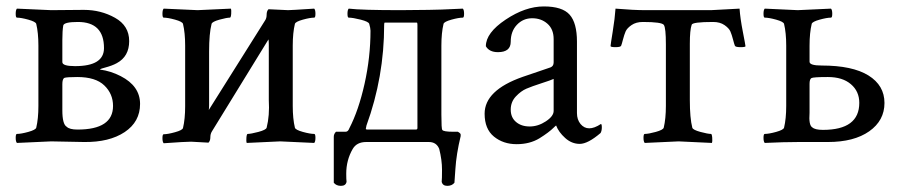

<svg xmlns="http://www.w3.org/2000/svg" viewBox="-20 -446 2829 603"><path d="M346.7 -247.6Q332.5 -239.7 308.6 -233.4L298.8 -230.5Q293.9 -228.5 293.9 -227.5Q327.6 -223.1 358.9 -207Q419.9 -175.8 419.9 -119.6Q419.9 -63.5 371.6 -31.2Q323.2 1 244.1 0L140.6 -2Q135.7 -2 33.2 2.9Q29.3 -1 29.3 -13.2Q29.3 -25.4 33.2 -25.4Q45.9 -25.4 68.8 -31.7Q91.8 -38.1 93.8 -44.9Q100.6 -73.2 100.6 -113.3V-302.7Q100.6 -342.8 93.8 -371.1Q91.8 -377.9 68.8 -384.3Q45.9 -390.6 33.2 -390.6Q29.3 -390.6 29.3 -402.8Q29.3 -415 33.2 -418.9Q135.7 -414.1 140.6 -414.1L243.2 -415Q296.9 -415 341.3 -390.1Q385.7 -365.2 385.7 -316.9Q385.7 -268.6 346.7 -247.6ZM215.8 -238.3Q306.6 -238.3 306.6 -294.9Q306.6 -377 224.6 -377Q181.6 -377 178.7 -366.2Q175.8 -349.6 175.8 -320.3V-251Q175.8 -238.3 215.8 -238.3ZM222.7 -204.1Q188.5 -204.1 181.6 -201.2Q175.8 -197.3 175.8 -181.6V-99.6Q175.8 -55.7 189.5 -47.9Q198.2 -39.1 223.6 -39.1Q335 -39.1 335 -113.3Q335 -151.4 307.6 -177.7Q280.3 -204.1 222.7 -204.1Z M494.1 -24.4Q506.8 -24.4 529.8 -30.8Q552.7 -37.1 554.7 -43.9Q561.5 -72.3 561.5 -112.3V-302.7Q561.5 -342.8 554.7 -371.1Q552.7 -377.9 529.8 -384.3Q506.8 -390.6 494.1 -390.6Q490.2 -390.6 490.2 -402.8Q490.2 -415 494.1 -418.9Q593.8 -414.1 600.6 -414.1Q607.4 -414.1 705.1 -418.9Q707 -414.1 706.1 -402.3Q705.1 -390.6 702.1 -390.6Q692.4 -390.6 669.4 -384.3Q646.5 -377.9 644.5 -371.1Q636.7 -340.8 636.7 -284.2V-116.2Q636.7 -106.4 635.7 -100.6L812.5 -381.8Q817.4 -388.7 817.4 -399.9Q817.4 -411.1 823.2 -417L884.8 -414.1Q893.6 -414.1 966.8 -418.9Q970.7 -415 970.7 -402.8Q970.7 -390.6 966.8 -390.6Q954.1 -390.6 931.2 -384.3Q908.2 -377.9 906.2 -371.1Q899.4 -342.8 899.4 -302.7V-113.3Q899.4 -73.2 906.2 -44.9Q908.2 -38.1 931.2 -31.7Q954.1 -25.4 966.8 -25.4Q970.7 -25.4 970.7 -13.2Q970.7 -1 966.8 2.9Q867.2 -2 859.9 -2Q852.5 -2 754.9 2.9Q752.9 -2 753.9 -13.7Q754.9 -25.4 757.8 -25.4Q767.6 -25.4 791.5 -31.7Q815.4 -38.1 817.4 -44.9Q827.1 -83 824.2 -131.8V-306.6Q824.2 -316.4 823.2 -322.3L645.5 -33.2Q640.6 -25.4 640.6 -14.6Q640.6 -3.9 634.8 2L580.1 -1Q562.5 -1 494.1 3.9Q490.2 0 490.2 -12.2Q490.2 -24.4 494.1 -24.4Z M1068.4 125Q1065.9 137.7 1050.8 137.7Q1036.1 137.7 1028.3 127.9V-16.6Q1028.3 -25.4 1035.2 -32.2H1065.4Q1073.2 -32.2 1077.1 -43Q1106.4 -99.6 1125 -183.1Q1143.6 -266.6 1143.6 -349.6Q1143.6 -357.4 1139.6 -371.1Q1137.7 -377.9 1112.8 -384.3Q1087.9 -390.6 1075.2 -390.6Q1071.3 -390.6 1071.3 -402.8Q1071.3 -415 1075.2 -418.9Q1115.2 -414.1 1237.3 -414.1L1326.2 -415Q1353.5 -415 1433.6 -418.9Q1437.5 -415 1437.5 -402.8Q1437.5 -390.6 1433.6 -390.6Q1420.9 -390.6 1397.9 -384.3Q1375 -377.9 1373 -371.1Q1366.2 -342.8 1366.2 -302.7V-85.9Q1366.2 -41 1369.1 -38.1Q1372.1 -32.2 1404.3 -32.2H1418Q1426.8 -27.3 1426.8 -23.4V-18.6Q1413.1 38.1 1410.2 85L1407.2 127.9Q1399.4 137.7 1384.8 137.7Q1370.1 137.7 1367.2 125Q1368.2 117.2 1368.2 86.9Q1368.2 56.6 1359.4 21.5Q1350.6 0 1327.1 0H1129.9Q1100.6 0 1087.9 21.5Q1067.4 56.6 1067.4 99.6Q1067.4 117.2 1068.4 125ZM1289.1 -375H1188.5Q1186.5 -375 1186.5 -368.2Q1186.5 -204.1 1130.9 -51.8Q1128.9 -43.9 1128.9 -41.5Q1128.9 -39.1 1133.8 -39.1H1286.1Q1291 -39.1 1291 -43.9V-368.2Q1291 -375 1289.1 -375Z M1792 -315.4V-90.8Q1792 -70.3 1803.2 -56.6Q1814.5 -43 1830.6 -43Q1846.7 -43 1867.2 -56.6Q1870.1 -56.6 1870.1 -45.9Q1870.1 -35.2 1866.2 -28.3Q1826.2 5.9 1800.8 5.9Q1775.4 5.9 1754.9 -12.7Q1734.4 -31.2 1726.6 -51.8Q1725.6 -51.8 1719.2 -45.4Q1704.1 -30.3 1674.3 -11.7Q1644 6.8 1602.5 6.8Q1560.5 6.8 1531.2 -17.1Q1502 -41 1502 -88.9Q1502 -162.6 1621.6 -204.6Q1639.6 -210.9 1668.9 -220.7Q1698.2 -230.5 1709 -234.4Q1718.8 -238.3 1718.8 -250V-323.2Q1718.8 -354.5 1699.2 -371.6Q1679.7 -388.7 1651.4 -388.7Q1623 -388.7 1603.5 -368.2Q1584 -347.7 1584 -314.9Q1584 -282.2 1543.9 -282.2Q1516.6 -282.2 1505.9 -300.8Q1505.9 -342.8 1567.9 -384.3Q1629.9 -425.8 1688 -425.8Q1746.1 -425.8 1769 -399.9Q1792 -374 1792 -315.4ZM1718.8 -97.7V-198.2Q1710.9 -194.3 1680.7 -184.6Q1650.4 -174.8 1633.3 -167.5Q1616.2 -160.2 1600.1 -143.1Q1584 -126 1584 -101.6Q1584 -77.1 1600.6 -63Q1617.2 -48.8 1643.6 -48.8Q1669.9 -48.8 1694.3 -64.9Q1718.8 -81.1 1718.8 -97.7Z M2071.3 -113.3V-306.6Q2071.3 -358.4 2064.9 -367.7Q2058.6 -377 1999 -377Q1977.5 -377 1963.4 -367.2Q1949.2 -357.4 1944.8 -347.2Q1940.4 -336.9 1936.5 -321.8Q1932.6 -306.6 1930.7 -302.2Q1928.7 -297.9 1913.1 -297.9Q1897.5 -297.9 1897.5 -301.3Q1897.5 -304.7 1904.3 -346.7Q1911.1 -388.7 1913.1 -418.9Q1970.7 -414.1 2005.9 -414.1H2212.9L2302.7 -418.9Q2304.7 -388.7 2313 -346.2Q2321.3 -303.7 2321.3 -300.8Q2321.3 -297.9 2305.7 -297.9Q2290 -297.9 2288.1 -302.2Q2286.1 -306.6 2282.2 -321.8Q2278.3 -336.9 2273.9 -347.2Q2269.5 -357.4 2255.4 -367.2Q2241.2 -377 2219.7 -377Q2154.3 -377 2152.3 -368.2Q2146.5 -351.6 2146.5 -308.6V-131.8Q2146.5 -75.2 2154.3 -44.9Q2156.2 -38.1 2179.7 -31.7Q2203.1 -25.4 2212.9 -25.4Q2215.8 -25.4 2216.8 -13.7Q2217.8 -2 2215.8 2.9Q2118.2 -2 2111.3 -2Q2104.5 -2 2004.9 2.9Q2001 -1 2001 -13.2Q2001 -25.4 2004.9 -25.4Q2016.6 -25.4 2039.6 -31.7Q2062.5 -38.1 2064.5 -44.9Q2071.3 -73.2 2071.3 -113.3Z M2589.8 -418.9Q2593.8 -415 2593.8 -402.8Q2593.8 -390.6 2589.8 -390.6Q2577.1 -390.6 2554.2 -384.3Q2531.2 -377.9 2529.3 -371.1Q2522.5 -342.8 2522.5 -302.7V-252Q2522.5 -240.2 2560.5 -240.2Q2657.2 -240.2 2707.5 -209Q2757.8 -177.7 2757.8 -122.6Q2757.8 -67.4 2710 -33.7Q2662.1 0 2580.1 0H2487.3Q2442.4 0 2381.8 2.9Q2377.9 -1 2377.9 -13.2Q2377.9 -25.4 2381.8 -25.4Q2394.5 -25.4 2417.5 -31.7Q2440.4 -38.1 2442.4 -44.9Q2449.2 -73.2 2449.2 -113.3V-302.7Q2449.2 -342.8 2442.4 -371.1Q2440.4 -377.9 2417.5 -384.3Q2394.5 -390.6 2381.8 -390.6Q2377.9 -390.6 2377.9 -402.8Q2377.9 -415 2381.8 -418.9Q2481.4 -414.1 2485.4 -414.1Q2489.3 -414.1 2589.8 -418.9ZM2522.5 -182.6V-91.8Q2519.5 -52.7 2531.2 -45.9Q2540 -38.1 2564.5 -38.1Q2678.7 -38.1 2678.7 -123Q2678.7 -159.2 2652.3 -181.6Q2626 -204.1 2580.1 -204.1Q2534.2 -204.1 2528.3 -200.7Q2522.5 -197.3 2522.5 -182.6Z"/></svg>

Font: CrimsonText-Roman
Style: Roman
Weight: 400
Version: Version 0.13